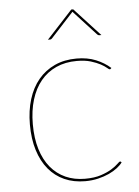

<svg xmlns="http://www.w3.org/2000/svg" viewBox="-52 -741 569 787"><g transform="rotate(-5 233.0 -347.0)"><path d="M411 -444Q409 -442 407 -442Q404 -442 395.8 -449.2Q387.5 -456.5 371.8 -465Q356 -473.5 332.2 -480.8Q308.5 -488 275 -488Q227.5 -488 190 -471Q152.5 -454 126.5 -422.5Q100.5 -391 86.8 -346Q73 -301 73 -245Q73 -187 86.8 -142.2Q100.5 -97.5 126 -66.8Q151.5 -36 187.2 -20Q223 -4 267 -4Q306 -4 333 -13Q360 -22 377.5 -33Q395 -44 404 -53Q413 -62 416 -62Q418 -62 420 -60L422 -58Q414.5 -47 400 -35.8Q385.5 -24.5 365.5 -15.2Q345.5 -6 320.5 0Q295.5 6 267 6Q219.5 6 181.5 -11Q143.5 -28 116.8 -60.2Q90 -92.5 75.5 -139Q61 -185.5 61 -245Q61 -302 75.5 -348.8Q90 -395.5 117.5 -428.5Q145 -461.5 184.8 -479.8Q224.5 -498 275 -498Q319.5 -498 354.2 -483.8Q389 -469.5 414 -447ZM385 -585H376Q372 -585 368 -589L278 -687Q276 -689 275 -690.5Q274 -689 272 -687L182 -589Q180.5 -587.5 178.5 -586.2Q176.5 -585 174 -585H165L271 -700H279Z"/></g></svg>

Font: Lato 2
Style: Regular
Weight: 100
Designer: Lukasz Dziedzic with Adam Twardoch and Botio Nikoltchev
Foundry: tyPoland Lukasz Dziedzic
Version: Version 2.015; 2015-08-06; http://www.latofonts.com/